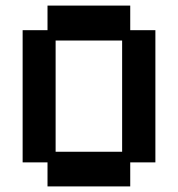

<svg xmlns="http://www.w3.org/2000/svg" viewBox="-20 -656 637 687"><path d="M150 11V-75H61V-548H150V-636H446V-548H536V-75H446V11ZM179 -113H417V-511H179Z"/></svg>

Font: Pixelify Sans SemiBold
Style: Regular
Weight: 600
Designer: Stefie Justprince
Foundry: Typecalism Foundryline
Version: Version 1.000